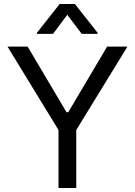

<svg xmlns="http://www.w3.org/2000/svg" viewBox="-20 -940 674 960"><path d="M118.2 -707 312.5 -378.9H321.3L515.6 -707H617.2L361.3 -290V0H272.5V-290L17.6 -707ZM316.4 -866.2 245.1 -770.5H165V-776.4L278.3 -919.9H354.5L467.8 -776.4V-770.5H388.7Z"/></svg>

Font: Pretendard GOV
Style: Regular
Weight: 400
Designer: Base glyphs from Inter by Rasmus Andersson; Hangeul glyphs from Noto Sans CJK(Source Han Sans) by Jang Soo-young and Kan
Foundry: Kil Hyung-jin
Version: Version 1.309